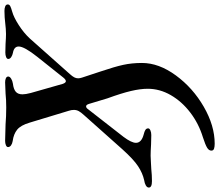

<svg xmlns="http://www.w3.org/2000/svg" viewBox="-128 -616 985 863"><g transform="rotate(-90 364.5 -184.5)"><path d="M119 273Q119 262 132 254Q145 246 179 235Q241 216 290.5 178Q340 140 368.5 90.5Q397 41 397 -13Q397 -46 387 -88.5Q377 -131 354 -194L329 -277Q325 -290 318 -290Q311 -290 305 -281L181 -122Q154 -86 154 -66Q154 -41 192 -31Q205 -28 212 -23.5Q219 -19 219 -11Q219 -5 210 -1Q201 3 189 3L147 2Q115 0 96 0Q82 0 63.5 1.5Q45 3 36 3Q9 6 -18 6Q-47 6 -47 -8Q-47 -16 -37.5 -21.5Q-28 -27 -14 -29Q18 -36 49 -56.5Q80 -77 125 -127L280 -301Q291 -313 296.5 -323Q302 -333 302 -345Q302 -356 298 -368L245 -543Q233 -584 213 -600Q193 -616 162 -620Q150 -622 142.5 -627.5Q135 -633 135 -641Q135 -647 143.5 -650.5Q152 -654 163 -654Q187 -654 237 -652Q273 -649 313 -649Q347 -649 376 -652Q412 -654 426 -654Q437 -654 444.5 -650.5Q452 -647 452 -640Q452 -633 442.5 -627Q433 -621 420 -619Q395 -616 383.5 -606Q372 -596 372 -576Q372 -562 378 -539L419 -395Q424 -381 431 -381Q438 -381 447 -392L541 -510Q587 -568 587 -593Q587 -614 558 -619Q548 -621 539.5 -626.5Q531 -632 531 -640Q531 -646 539.5 -649.5Q548 -653 560 -653L599 -652Q627 -650 643 -650Q663 -650 697 -654Q706 -655 718 -656Q730 -657 747 -657Q759 -657 767.5 -653.5Q776 -650 776 -642Q776 -635 768.5 -631Q761 -627 743 -622Q718 -615 683 -592.5Q648 -570 623 -543L463 -363Q453 -352 448.5 -343.5Q444 -335 444 -326Q444 -318 447 -309L475 -224Q496 -162 504.5 -123Q513 -84 513 -39Q513 37 457 113.5Q401 190 316 239Q231 288 150 288Q136 288 127.5 285Q119 282 119 273Z"/></g></svg>

Font: EB Garamond SemiBold
Style: Italic
Weight: 600
Italic angle: -17.2°
Designer: Georg Duffner and Octavio Pardo
Foundry: Georg Duffner
Version: Version 1.000